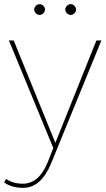

<svg xmlns="http://www.w3.org/2000/svg" viewBox="-33 -712 509 926"><path d="M140 -684Q148 -692 158 -692Q168 -692 176 -684Q184 -676 184 -666Q184 -656 176 -648Q168 -640 158 -640Q148 -640 140 -648Q132 -656 132 -666Q132 -676 140 -684ZM290 -684Q298 -692 308 -692Q318 -692 326 -684Q334 -676 334 -666Q334 -656 326 -648Q318 -640 308 -640Q298 -640 290 -648Q282 -656 282 -666Q282 -676 290 -684ZM214 75Q165 194 79 194Q24 194 -13 168L-4 151Q30 174 77 174Q156 174 198 68L224 2L10 -517H33L234 -23L432 -517H456Z"/></svg>

Font: Montserrat arm Thin
Style: Regular
Weight: 250
Designer: Julieta Ulanovsky
Foundry: Julieta Ulanovsky
Version: Version 6.000;PS 006.000;hotconv 1.0.88;makeotf.lib2.5.64775